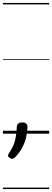

<svg xmlns="http://www.w3.org/2000/svg" viewBox="-20 -905 353 1300"><path d="M63 170Q54 170 44 163Q34 156 34 147Q34 144 36.5 139.5Q39 135 43 129Q61 101 71 78Q81 55 86 27Q91 -1 94 -46Q94 -60 103 -68Q112 -76 130 -76Q149 -76 157.5 -68Q166 -60 166 -46Q166 -15 158 20.5Q150 56 132.5 90.5Q115 125 87 155Q82 161 76 165.5Q70 170 63 170ZM0 365H313V375H0ZM0 -20H313V0H0ZM0 -505H313V-500H0ZM0 -885H313V-875H0Z"/></svg>

Font: Playwrite GB J Guides
Style: Italic
Weight: 400
Italic angle: -7.01216°
Designer: Veronika Burian, José Scaglione
Foundry: TypeTogether
Version: Version 1.003